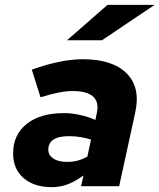

<svg xmlns="http://www.w3.org/2000/svg" viewBox="-20 -767 657 791"><path d="M193 4Q120 4 77 -33.5Q34 -71 34 -135Q34 -212 90 -256.5Q146 -301 243 -301Q276 -301 309.5 -293.5Q343 -286 373 -273L379 -302Q398 -392 278 -392Q228 -392 147 -366L111 -480Q231 -523 321 -523Q444 -523 502 -464.5Q560 -406 537 -303L471 0H314L324 -44Q287 -18 257 -7Q227 4 193 4ZM179 -150Q179 -128 199.5 -114Q220 -100 257 -100Q302 -100 340 -122L355 -192Q336 -198 313 -202Q290 -206 264 -206Q179 -206 179 -150ZM256 -601 423 -747H617L400 -601Z"/></svg>

Font: Red Hat Mono
Style: Bold Italic
Weight: 700
Italic angle: -12°
Monospace: yes
Designer: Pentagram, MCKL
Foundry: Pentagram, MCKL
Version: Version 1.023; ttfautohint (v1.8.3)